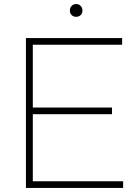

<svg xmlns="http://www.w3.org/2000/svg" viewBox="-20 -928 682 948"><path d="M142 -33H588V0H108V-740H583V-707H142V-397H533V-364H142ZM325 -876Q325 -890 333.8 -899Q342.5 -908 356 -908Q369.5 -908 378.2 -899Q387 -890 387 -876Q387 -862 378.2 -853.5Q369.5 -845 356 -845Q342.5 -845 333.8 -853.5Q325 -862 325 -876Z"/></svg>

Font: Encode Sans Expanded Thin
Style: Regular
Weight: 250
Width: 7
Designer: Multiple Designers
Foundry: Impallari Type
Version: Version 2.000